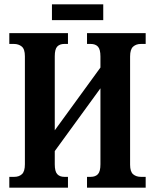

<svg xmlns="http://www.w3.org/2000/svg" viewBox="-20 -867 717 887"><path d="M23 0V-50H46Q68 -50 81.5 -62.5Q95 -75 95 -108V-607Q95 -640 80.5 -652Q66 -664 44 -664H23V-714H294V-664H277Q256 -664 244.5 -652Q233 -640 233 -607V-265L444 -555V-606Q444 -639 432.5 -651.5Q421 -664 399 -664H382V-714H653V-664H631Q609 -664 595 -651.5Q581 -639 581 -606V-106Q581 -74 595 -62Q609 -50 631 -50H653V0H382V-50H399Q421 -50 432.5 -62.5Q444 -75 444 -108V-459L233 -169V-108Q233 -75 244.5 -62.5Q256 -50 277 -50H294V0ZM220 -774V-847H457V-774Z"/></svg>

Font: Noto Serif ExtraCondensed
Style: Bold
Weight: 700
Width: 2
Designer: Monotype Design Team
Foundry: Monotype Imaging Inc.
Version: Version 2.014; ttfautohint (v1.8.4.7-5d5b)